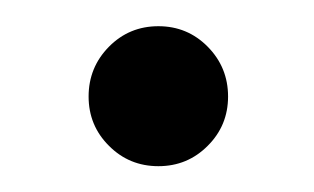

<svg xmlns="http://www.w3.org/2000/svg" viewBox="-20 -339 242 148"><path d="M48.3 -264.6Q48.3 -287.1 64 -303Q79.6 -318.8 102.1 -318.8Q124.5 -318.8 140.1 -303Q155.8 -287.1 155.8 -264.6Q155.8 -242.2 140.1 -226.6Q124.5 -210.9 102.1 -210.9Q79.6 -210.9 64 -226.6Q48.3 -242.2 48.3 -264.6Z"/></svg>

Font: Reddit Sans Fudge Light Italic
Style: Regular
Weight: 300
Italic angle: -11.25°
Designer: Stephen Hutchings
Version: Version 1.013